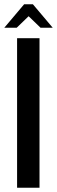

<svg xmlns="http://www.w3.org/2000/svg" viewBox="-40 -879 267 899"><path d="M40 -700H145V0H40ZM73 -859H114L207 -749H150L94 -803L38 -749H-20Z"/></svg>

Font: Piscolabis
Style: Regular
Weight: 400
Designer: Ariel Martín Pérez
Foundry: Tunera Type Foundry
Version: Version 1.000